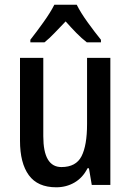

<svg xmlns="http://www.w3.org/2000/svg" viewBox="-20 -786 557 816"><path d="M449 -540V0H370L358 -71H352Q332 -31 297 -10.5Q262 10 219 10Q140 10 102.5 -41.5Q65 -93 65 -188V-540H164V-207Q164 -76 241 -76Q303 -76 326.5 -122Q350 -168 350 -259V-540ZM306 -766Q323 -732 353 -690.5Q383 -649 409 -617V-606H349Q327 -623 304.5 -646Q282 -669 259 -695Q234 -669 211.5 -645.5Q189 -622 169 -606H109V-617Q135 -650 165 -692Q195 -734 211 -766Z"/></svg>

Font: Noto Sans Georgian Condensed Medium
Style: Regular
Weight: 500
Width: 3
Designer: Monotype Design Team, Akaki Razmadze
Foundry: Google LLC
Version: Version 2.005; ttfautohint (v1.8.4.7-5d5b)